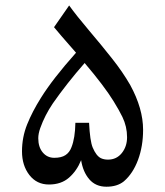

<svg xmlns="http://www.w3.org/2000/svg" viewBox="-20 -687 619 720"><path d="M133.3 -319.8Q177.2 -390.6 265.1 -489.3Q197.8 -565.9 182.6 -585L239.3 -666.5Q267.1 -627.9 313.5 -573.2Q359.9 -518.6 400.4 -467.3Q440.9 -416 468.3 -368.2Q516.6 -279.8 516.6 -200.2Q516.6 -138.7 497.6 -87.4Q478.5 -36.1 444.3 -6.8Q419.4 13.2 379.2 13.2Q338.9 13.2 314.9 -14.6Q291 -42.5 284.2 -86.4Q268.1 -46.4 238.8 -20.8Q209.5 4.9 163.6 4.9Q117.7 4.9 90.1 -30.8Q62.5 -66.4 62.5 -119.4Q62.5 -172.4 81.8 -220.5Q101.1 -268.6 133.3 -319.8ZM123.5 -168.5Q123.5 -135.3 140.4 -115.2Q157.2 -95.2 183.6 -95.2Q210 -95.2 225.3 -105.2Q240.7 -115.2 248 -134.8Q261.7 -168.9 262.7 -226.6H314Q317.4 -158.2 327.6 -133.8Q340.8 -102.5 358.4 -93.8Q370.1 -88.4 384.8 -88.4Q417 -88.4 436.8 -113Q456.5 -137.7 456.5 -172.4Q456.5 -212.4 439 -248.5Q427.2 -272.9 405.8 -307.6Q370.6 -364.7 297.4 -450.7Q229.5 -373 178.2 -299.3Q147.9 -254.4 130.9 -206.5Q123.5 -185.5 123.5 -168.5Z"/></svg>

Font: VizhehAzad
Style: Regular
Weight: 400
Designer: damoon khanjanzadeh
Foundry: http://font-store.ir
Version: Version:0.0.3;RFB:1.2.5;Building:2016-04-04 21:25:54.909891